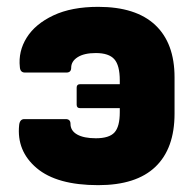

<svg xmlns="http://www.w3.org/2000/svg" viewBox="-20 -529 567 561"><path d="M267 12Q146 12 87 -38Q28 -88 36 -164Q38 -181 51 -181H172Q186 -181 186 -167Q186 -147 205.5 -136Q225 -125 260 -125Q299 -125 314.5 -142Q330 -159 330 -201V-213H214Q204 -213 204 -223V-273Q204 -283 214 -283H330V-294Q330 -338 314 -356Q298 -374 260 -374Q226 -374 207 -362Q188 -350 188 -331Q188 -317 174 -317H53Q39 -317 38 -333Q33 -379 58 -419Q83 -459 136 -484Q189 -509 267 -509Q377 -509 433.5 -456Q490 -403 490 -303V-197Q490 -95 434 -41.5Q378 12 267 12Z"/></svg>

Font: Sofia Sans Black
Style: Regular
Weight: 900
Designer: Botio Nikoltchev, Ani Petrova
Foundry: lettersoup
Version: Version 4.100; ttfautohint (v1.8.3)